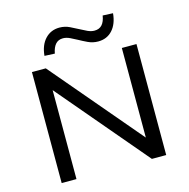

<svg xmlns="http://www.w3.org/2000/svg" viewBox="-129 -1053 1159 1178"><g transform="rotate(-15 450.0 -464.0)"><path d="M118 0V-705H206L688 -137H689V-705H782V0H691L212 -565V0ZM283 -778 218 -781Q224 -848 260 -886.5Q296 -925 351 -925Q385 -925 415 -910.5Q445 -896 469 -883Q489 -872 511.5 -861.5Q534 -851 555 -851Q586 -851 603.5 -870.5Q621 -890 627 -928L692 -925Q686 -858 651 -819.5Q616 -781 560 -781Q526 -781 495.5 -795.5Q465 -810 442 -823Q422 -834 399 -845Q376 -856 355 -856Q325 -856 307.5 -836Q290 -816 283 -778Z"/></g></svg>

Font: Nunito Sans 7pt SemiExpanded
Style: Regular
Weight: 400
Width: 6
Designer: Vernon Adams
Foundry: Vernon Adams
Version: Version 3.101;gftools[0.9.27]